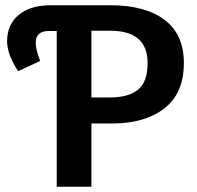

<svg xmlns="http://www.w3.org/2000/svg" viewBox="-20 -711 751 731"><path d="M400 -691Q533 -691 606.5 -635.5Q680 -580 680 -471Q680 -356 606 -298.5Q532 -241 409 -241H328V0H196V-593H166Q116 -593 116 -548Q116 -522 133 -479L49 -440Q7 -504 7 -554Q7 -617 51 -654Q95 -691 173 -691ZM399 -340Q469 -340 505.5 -369.5Q542 -399 542 -471Q542 -594 399 -594H328V-340Z"/></svg>

Font: FiraGO Medium
Style: Regular
Weight: 500
Designer: bBox Type
Foundry: bBox Type GmbH
Version: Version 1.001;PS 001.001;hotconv 1.0.88;makeotf.lib2.5.64775